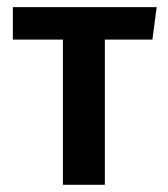

<svg xmlns="http://www.w3.org/2000/svg" viewBox="-20 -512 466 532"><path d="M270.5 0H154.3V-402.3H15.6V-492.2H414.1L402.3 -402.3H270.5Z"/></svg>

Font: Amiri Typewriter
Style: Bold
Weight: 700
Monospace: yes
Designer: Khaled Hosny
Version: Version 1.1